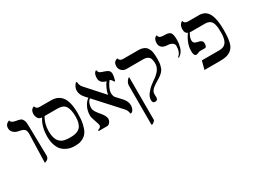

<svg xmlns="http://www.w3.org/2000/svg" viewBox="-53 -1164 2626 1989"><g transform="rotate(-30 1259.5 -169.5)"><path d="M179.2 5.9 189 -336.4Q189 -376 171.4 -391.1Q153.8 -406.2 110.8 -413.1Q73.2 -419.4 50.3 -441.4Q27.3 -463.4 27.3 -494.1Q27.3 -509.8 32.5 -522.2Q37.6 -534.7 45.2 -541.3Q52.7 -547.9 60.3 -552.2Q67.9 -556.6 73.2 -557.6L78.1 -559.1Q79.6 -548.8 85.9 -541.3Q92.3 -533.7 103.3 -529.3Q114.3 -524.9 121.3 -522.9Q128.4 -521 140.1 -519Q157.7 -516.1 166 -514.2Q174.3 -512.2 186.3 -507.6Q198.2 -502.9 203.9 -495.8Q209.5 -488.8 215.3 -477.1Q221.2 -465.3 223.4 -447.8Q225.6 -430.2 225.6 -406.2L232.4 -51.3Q232.4 -37.1 227.1 -25.9Q221.7 -14.6 213.9 -9Q206.1 -3.4 198 0.2Q189.9 3.9 184.6 4.9Z M573.7 -415H418.5Q376.5 -344.2 376.5 -256.8Q376.5 -223.1 382.3 -196.5Q388.2 -169.9 397 -152.6Q405.8 -135.3 420.2 -122.8Q434.6 -110.4 447 -104.2Q459.5 -98.1 478 -94.7Q496.6 -91.3 508.5 -90.6Q520.5 -89.8 538.6 -89.8Q566.9 -89.8 587.4 -92.8Q607.9 -95.7 629.4 -105.5Q650.9 -115.2 664.3 -132.1Q677.7 -148.9 686.3 -178.5Q694.8 -208 694.8 -249Q694.8 -334 668.7 -374.5Q642.6 -415 573.7 -415ZM535.6 10.7Q512.2 10.7 489.3 6.6Q466.3 2.4 437.3 -11.7Q408.2 -25.9 387 -49.3Q365.7 -72.8 350.8 -115.5Q335.9 -158.2 335.9 -214.8Q335.9 -335.4 389.6 -415.5Q373 -415.5 360.1 -423.3Q347.2 -431.2 340.8 -443.1Q334.5 -455.1 331.5 -466.1Q328.6 -477.1 328.6 -485.8Q328.6 -504.9 333.3 -519.3Q337.9 -533.7 344.7 -540.5Q351.6 -547.4 358.2 -551.3Q364.7 -555.2 369.1 -555.7L374 -556.6Q381.8 -522.5 422.4 -522.5H556.6Q597.2 -522.5 627.9 -510Q658.7 -497.6 682.6 -469Q706.5 -440.4 719 -389.4Q731.4 -338.4 731.4 -265.6Q731.4 -194.8 720 -143.1Q708.5 -91.3 690.9 -62.3Q673.3 -33.2 646 -16.1Q618.7 1 593.5 5.9Q568.4 10.7 535.6 10.7Z M1248 -441.9Q1248 -427.7 1244.4 -407.7Q1240.7 -387.7 1236.1 -373.8Q1231.4 -359.9 1229 -359.9Q1225.1 -359.9 1219.5 -369.6Q1213.9 -379.4 1205.6 -389.4Q1197.3 -399.4 1187 -400.4Q1133.3 -327.6 1133.3 -274.4Q1133.3 -248.5 1145.5 -226.1L1211.4 -154.8Q1249.5 -111.8 1249.5 -64.9Q1249.5 -38.1 1237.1 -14.6Q1224.6 8.8 1202.1 8.8Q1199.2 -28.8 1176.8 -54.2L918 -338.9Q897 -325.2 887.5 -297.1Q877.9 -269 877.9 -243.7Q877.9 -227.1 888.2 -207.8Q898.4 -188.5 912.8 -170.7Q927.2 -152.8 941.9 -135Q956.5 -117.2 966.8 -97.7Q977.1 -78.1 977.1 -61.5Q977.1 -38.1 961.7 -19Q946.3 0 928.2 0H827.6Q825.7 -2.4 825.7 -5.9Q825.7 -13.7 832.5 -14.6Q844.2 -16.1 854.7 -25.9Q865.2 -35.6 865.2 -46.9Q865.2 -60.1 846.7 -110.6Q828.1 -161.1 828.1 -184.1Q828.1 -211.9 835 -241.2Q841.8 -270.5 860.6 -302Q879.4 -333.5 906.7 -351.6L876 -385.3Q838.4 -428.7 838.4 -474.6Q838.4 -516.6 872.6 -553.7H885.3Q887.2 -511.7 910.6 -485.4L1096.2 -278.8L1097.7 -276.9Q1112.8 -351.1 1155.3 -406.2Q1083.5 -423.8 1083.5 -482.4Q1083.5 -501.5 1086.9 -516.6Q1090.3 -531.7 1095.2 -539.3Q1100.1 -546.9 1105 -551.5Q1109.9 -556.2 1113.3 -557.6L1116.7 -558.6Q1122.1 -554.7 1123.5 -549.6Q1125 -544.4 1125.7 -540.3Q1126.5 -536.1 1130.4 -530.8Q1134.3 -525.4 1147.7 -519Q1161.1 -512.7 1184.6 -505.4Q1198.2 -501.5 1206.1 -498Q1213.9 -494.6 1225.3 -487.5Q1236.8 -480.5 1242.4 -469Q1248 -457.5 1248 -441.9Z M1343.3 219.7 1333 215.8V-251Q1333 -291 1371.1 -324.2H1379.4V183.6Q1379.4 198.2 1343.3 219.7ZM1517.6 -38.1Q1517.6 -35.6 1518.3 -23.4Q1519 -11.2 1519 -3.4Q1519 30.3 1485.4 30.3Q1455.6 30.3 1455.6 -7.8Q1455.6 -26.4 1462.9 -45.2Q1470.2 -64 1484.9 -81.8Q1499.5 -99.6 1512.2 -113.3Q1524.9 -127 1545.2 -142.3Q1565.4 -157.7 1573.5 -163.6Q1581.5 -169.4 1597.2 -180.2Q1605.5 -185.5 1616.7 -194.8Q1627.9 -204.1 1644.8 -221.2Q1661.6 -238.3 1672.9 -262Q1684.1 -285.6 1684.1 -309.6Q1684.1 -326.7 1683.3 -337.6Q1682.6 -348.6 1678 -364.5Q1673.3 -380.4 1665 -389.6Q1656.7 -398.9 1640.6 -406Q1624.5 -413.1 1601.6 -413.1H1398.9Q1364.3 -413.1 1342 -435.1Q1319.8 -457 1319.8 -488.3Q1319.8 -506.8 1325 -520.3Q1330.1 -533.7 1337.6 -540Q1345.2 -546.4 1352.8 -550Q1360.4 -553.7 1365.7 -554.2L1370.6 -554.7Q1378.4 -520.5 1419.4 -520.5H1606Q1630.9 -520.5 1650.4 -513.9Q1669.9 -507.3 1682.6 -498Q1695.3 -488.8 1704.3 -472.7Q1713.4 -456.5 1717.8 -443.1Q1722.2 -429.7 1724.4 -409.2Q1726.6 -388.7 1727.1 -376.2Q1727.5 -363.8 1727.5 -344.2Q1727.5 -320.8 1725.8 -301.3Q1724.1 -281.7 1719.5 -265.6Q1714.8 -249.5 1710.7 -237.5Q1706.5 -225.6 1697.3 -214.1Q1688 -202.6 1681.6 -195.6Q1675.3 -188.5 1661.9 -178.7Q1648.4 -168.9 1640.1 -163.8Q1631.8 -158.7 1614.7 -147.9Q1595.7 -136.2 1586.9 -130.6Q1578.1 -125 1564.2 -115.2Q1550.3 -105.5 1543.9 -98.4Q1537.6 -91.3 1530.3 -81.5Q1522.9 -71.8 1520.3 -61Q1517.6 -50.3 1517.6 -38.1Z M1925.8 -242.7 1919.9 -250.5Q1965.3 -284.2 1965.3 -360.8Q1965.3 -385.3 1944.1 -399.2Q1922.9 -413.1 1886.2 -414.6Q1845.7 -416 1823.5 -435.1Q1801.3 -454.1 1801.3 -486.8Q1801.3 -505.9 1805.7 -520Q1810.1 -534.2 1815.9 -541.3Q1821.8 -548.3 1827.9 -552.5Q1834 -556.6 1838.4 -557.6L1842.8 -558.6Q1844.7 -545.4 1851.3 -537.1Q1857.9 -528.8 1869.6 -525.4Q1881.3 -522 1889.9 -521.2Q1898.4 -520.5 1913.6 -520.5Q1967.3 -520.5 1984.6 -499.5Q2002 -478.5 2002 -410.6Q2002 -391.1 1999 -370.8Q1996.1 -350.6 1989 -325Q1981.9 -299.3 1965.6 -277.1Q1949.2 -254.9 1925.8 -242.7Z M2435.1 -248Q2435.1 -280.3 2433.6 -302Q2432.1 -323.7 2426.5 -346.4Q2420.9 -369.1 2410.6 -382.6Q2400.4 -396 2382.3 -404.5Q2364.3 -413.1 2338.9 -413.1H2173.3Q2164.1 -413.1 2155.8 -414.1Q2127.4 -367.7 2127.4 -336.4Q2127.4 -313 2138.9 -302Q2150.4 -291 2185.1 -284.7Q2231.9 -275.9 2231.9 -239.7Q2231.9 -192.9 2208.5 -192.9Q2202.1 -192.9 2182.6 -193.1Q2163.1 -193.4 2152.8 -193.4Q2142.6 -193.4 2125.7 -186Q2108.9 -178.7 2099.1 -178.7Q2070.3 -178.7 2070.3 -238.3Q2070.3 -328.6 2135.7 -418.9Q2135.7 -418.9 2136.2 -419.4Q2104 -432.6 2104 -474.6Q2104 -494.6 2108.4 -510.3Q2112.8 -525.9 2118.9 -533.9Q2125 -542 2131.3 -547.1Q2137.7 -552.2 2142.1 -553.7L2146.5 -554.7Q2154.3 -520.5 2195.3 -520.5H2327.1Q2403.3 -520.5 2438 -457Q2472.7 -393.6 2472.7 -264.6Q2472.7 -216.3 2470 -182.1Q2467.3 -147.9 2460 -116.2Q2452.6 -84.5 2439.2 -64.2Q2425.8 -43.9 2404.5 -28.8Q2383.3 -13.7 2352.8 -6.8Q2322.3 0 2280.8 0H2091.8L2118.2 -99.6H2328.1Q2384.8 -99.6 2409.9 -136.2Q2435.1 -172.9 2435.1 -248Z"/></g></svg>

Font: Libertinage
Style: f
Weight: 400
Designer: OSP
Foundry: OSP
Version: Version 1.0; 2008; OFL relea